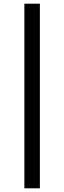

<svg xmlns="http://www.w3.org/2000/svg" viewBox="-20 -780 348 1040"><path d="M112 -760V240H196V-760Z"/></svg>

Font: Kufam Arabic Latin Roman Normal
Style: Regular
Weight: 400
Designer: Wael Morcos & Artur Schmal
Version: Version 1.200;PS 001.200;hotconv 1.0.88;makeotf.lib2.5.64775